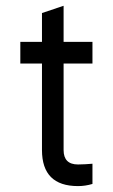

<svg xmlns="http://www.w3.org/2000/svg" viewBox="-20 -630 382 650"><path d="M122.1 -488.3V-585.9L195.3 -610.4V-488.3H293V-415H195.3V-122.1Q195.3 -73.2 244.1 -73.2Q256.3 -73.2 268.6 -74Q280.8 -74.7 293 -75.7V-7.3Q268.6 0 244.1 0Q122.1 0 122.1 -122.1V-415H48.8V-488.3Z"/></svg>

Font: Sanitrixie
Style: Regular
Weight: 400
Designer: Jayvee D. Enaguas (Grand Chaos)
Version: Version 1.1 - 6/9/2013